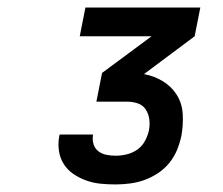

<svg xmlns="http://www.w3.org/2000/svg" viewBox="-20 -792 590 508"><path d="M286 -304Q265 -304 245.5 -306Q226 -308 208 -314.5Q190 -321 174.5 -331.5Q159 -342 149 -357.5Q139 -373 136 -392.5Q133 -412 137 -433L138 -436H227L226 -435Q224 -422 227.5 -410.5Q231 -399 240 -392Q249 -385 261 -382.5Q273 -380 286 -380Q300 -380 315 -383.5Q330 -387 343 -396Q356 -405 363.5 -419Q371 -433 374 -447Q377 -462 375 -476.5Q373 -491 365.5 -502.5Q358 -514 344.5 -518.5Q331 -523 316 -523H235L250 -599L381 -696H191L206 -772H510L495 -696L361 -596Q388 -591 411 -577Q434 -563 448 -540.5Q462 -518 463.5 -489.5Q465 -461 460 -433Q456 -414 448.5 -395.5Q441 -377 428 -361Q415 -345 397.5 -333.5Q380 -322 361.5 -315.5Q343 -309 323.5 -306.5Q304 -304 286 -304Z"/></svg>

Font: Lode
Style: Bold Italic
Weight: 700
Italic angle: -11°
Monospace: yes
Designer: Belleve Invis
Foundry: Belleve Invis
Version: Version 29.2.0; ttfautohint (v1.8.3)